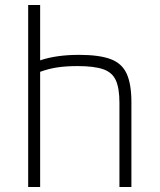

<svg xmlns="http://www.w3.org/2000/svg" viewBox="-20 -750 640 770"><path d="M459 -338Q459 -396 444.5 -428Q430 -460 393.5 -472.5Q357 -485 291 -485Q247 -485 212 -480Q177 -475 141 -462V0H93V-730H141V-508Q206 -530 297 -530Q378 -530 423.5 -513Q469 -496 488 -454.5Q507 -413 507 -340V0H459Z"/></svg>

Font: M PLUS Code Latin 60 Light
Style: Regular
Weight: 300
Width: 7
Monospace: yes
Designer: Coji Morishita
Foundry: UNDERFOREST DESIGN
Version: Version 1.005; ttfautohint (v1.8.3)